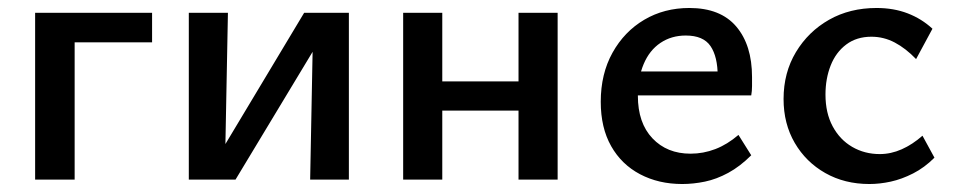

<svg xmlns="http://www.w3.org/2000/svg" viewBox="-20 -450 2388 481"><path d="M68 0V-418H167V0ZM119 -344V-418H361V-344Z M757 0 765 -418H854V0ZM453 0V-418H551L543 0ZM517 0V-43L742 -418H795V-373L570 0Z M1279 0V-418H1377V0ZM990 0V-418H1088V0ZM1037 -173V-246H1330V-173Z M1689 11Q1630 11 1583.5 -13.5Q1537 -38 1511 -84Q1485 -130 1485 -195Q1485 -265 1514.5 -318Q1544 -371 1594 -400.5Q1644 -430 1707 -430Q1785 -430 1824.5 -383.5Q1864 -337 1864 -257Q1864 -247 1864 -234.5Q1864 -222 1862 -211H1778V-259Q1778 -308 1760 -334.5Q1742 -361 1698 -361Q1662 -361 1634.5 -342.5Q1607 -324 1592.5 -289.5Q1578 -255 1578 -210Q1578 -142 1614.5 -103.5Q1651 -65 1710 -65Q1742 -65 1772 -76.5Q1802 -88 1830 -112L1862 -61Q1834 -33 1804.5 -17Q1775 -1 1746 5Q1717 11 1689 11ZM1535 -211 1546 -271H1850V-211Z M2158 11Q2096 11 2047.5 -16.5Q1999 -44 1971 -92Q1943 -140 1943 -202Q1943 -268 1974 -319.5Q2005 -371 2057 -400.5Q2109 -430 2176 -430Q2219 -430 2254 -416.5Q2289 -403 2316 -378L2275 -302Q2249 -329 2221.5 -343.5Q2194 -358 2163 -358Q2126 -358 2100 -338.5Q2074 -319 2061 -286Q2048 -253 2048 -213Q2048 -167 2066 -133.5Q2084 -100 2115 -82Q2146 -64 2184 -64Q2212 -64 2239 -76Q2266 -88 2291 -110L2321 -55Q2296 -30 2267.5 -15.5Q2239 -1 2211.5 5Q2184 11 2158 11Z"/></svg>

Font: Ysabeau Office SemiBold
Style: Regular
Weight: 600
Designer: Christian Thalmann (Catharsis Fonts)
Version: Version 2.001;gftools[0.9.30]; featfreeze: tnum,lnum,ss02